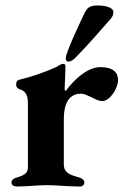

<svg xmlns="http://www.w3.org/2000/svg" viewBox="-20 -678 454 701"><path d="M230 -453C237 -453 247 -458 257 -469C299 -511 345 -565 384 -609C392 -618 394 -627 394 -634C394 -650 367 -658 335 -658C312 -658 300 -652 290 -633C278 -608 220 -487 220 -465C220 -456 225 -453 230 -453ZM42 3C82 3 116 -2 151 -2C186 -2 231 3 271 3C281 3 288 -3 288 -11C288 -21 280 -27 266 -31C229 -41 213 -51 213 -78V-241C213 -316 242 -336 277 -336C287 -336 300 -329 314 -323C327 -316 341 -309 353 -309C382 -309 411 -356 411 -386C411 -413 393 -433 347 -433C299 -433 250 -387 220 -346C218 -346 216 -349 216 -355C217 -376 219 -423 219 -434C219 -441 217 -445 210 -445C205 -445 194 -439 187 -434C151 -417 94 -397 51 -387C43 -385 39 -380 39 -370C39 -358 46 -354 52 -352C76 -345 82 -327 82 -299V-69C82 -49 74 -40 45 -31C30 -27 22 -22 22 -11C22 -2 31 3 42 3Z"/></svg>

Font: EB Garamond
Style: Bold
Weight: 700
Designer: Georg Duffner and Octavio Pardo
Foundry: Georg Duffner
Version: Version 1.000;PS 001.000;hotconv 1.0.88;makeotf.lib2.5.64775